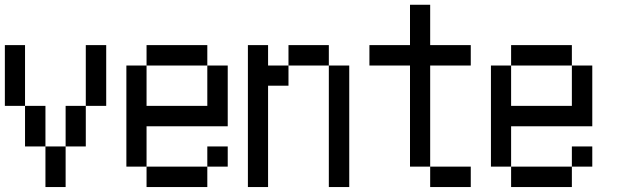

<svg xmlns="http://www.w3.org/2000/svg" viewBox="-20 -712 2540 790"><path d="M0 -276.4V-526.4H83V-276.4H167V-109.4H250V-276.4H333V-526.4H417V-276.4H333V-109.4H250V57.6H167V-109.4H83V-276.4Z M583 -276.4H833V-442.4H583ZM500 -26.4V-442.4H583V-526.4H833V-442.4H917V-192.4H583V-26.4ZM833 -26.4V57.6H583V-26.4ZM833 -26.4V-109.4H917V-26.4Z M1000 57.6V-526.4H1083V-442.4H1167V-526.4H1333V-442.4H1417V57.6H1333V-442.4H1167V-359.4H1083V57.6Z M1500 -442.4V-526.4H1667V-692.4H1750V-526.4H1917V-442.4H1750V-26.4H1667V-442.4ZM1750 -26.4H1917V57.6H1750Z M2083 -276.4H2333V-442.4H2083ZM2000 -26.4V-442.4H2083V-526.4H2333V-442.4H2417V-192.4H2083V-26.4ZM2333 -26.4V57.6H2083V-26.4ZM2333 -26.4V-109.4H2417V-26.4Z"/></svg>

Font: KH Dot Kodenmachou 12
Style: Regular
Weight: 400
Designer: Original version for X68000 by Keitarou Hiraki (http://hp.vector.co.jp/authors/VA000874/) / TrueType conversion by Homem
Version: Version 1.00.20150527